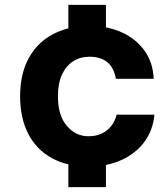

<svg xmlns="http://www.w3.org/2000/svg" viewBox="-20 -675 690 792"><path d="M262 -528V-655H417V-528ZM262 97V-20H417V97ZM345 12Q257 12 193.5 -23Q130 -58 96.5 -123Q63 -188 63 -278Q63 -370 98.5 -435Q134 -500 198.5 -534Q263 -568 349 -568Q425 -568 483.5 -541Q542 -514 576.5 -465.5Q611 -417 614 -350H458Q450 -396 422.5 -418.5Q395 -441 349 -441Q311 -441 281.5 -422Q252 -403 235.5 -367Q219 -331 219 -278Q219 -199 255.5 -156Q292 -113 345 -113Q376 -113 399.5 -124Q423 -135 439 -155.5Q455 -176 461 -202H617Q611 -137 575 -89Q539 -41 480 -14.5Q421 12 345 12Z"/></svg>

Font: Azeret Mono Thin
Style: Regular
Weight: 100
Designer: Martin Vácha
Foundry: Displaay
Version: Version 1.002